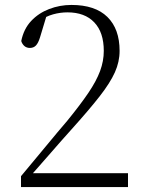

<svg xmlns="http://www.w3.org/2000/svg" viewBox="-20 -757 584 777"><path d="M65 0V-44Q117 -106 166 -165.5Q215 -225 252 -268Q305 -333 337.5 -381Q370 -429 385 -469.5Q400 -510 400 -551Q400 -626 361.5 -666.5Q323 -707 253 -707Q224 -707 195 -699Q166 -691 132 -669L171 -702L142 -606Q135 -583 125.5 -573Q116 -563 101 -563Q88 -563 79 -570.5Q70 -578 66 -591Q76 -640 106 -672Q136 -704 179 -720.5Q222 -737 269 -737Q365 -737 414.5 -688.5Q464 -640 464 -551Q464 -507 445 -464.5Q426 -422 383.5 -367.5Q341 -313 269 -233Q254 -217 228 -187Q202 -157 168.5 -119Q135 -81 100 -41L108 -70V-56H498V0Z"/></svg>

Font: Source Han Serif JP VF
Style: Regular
Weight: 250
Designer: Ryoko NISHIZUKA 西塚涼子 (kana & ideographs); Frank Grießhammer (Latin, Greek & Cyrillic); Wenlong ZHANG 张文龙 (bopomofo); San
Foundry: Adobe
Version: Version 2.001;hotconv 1.1.0;makeotfexe 2.6.0